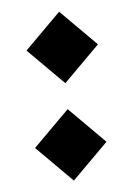

<svg xmlns="http://www.w3.org/2000/svg" viewBox="-44 -525 407 589"><g transform="rotate(-5 160.0 -230.0)"><path d="M160 -270 50 -380 160 -490 270 -380ZM160 30 50 -80 160 -190 270 -80Z"/></g></svg>

Font: Rowdies
Style: Regular
Weight: 400
Designer: Jaikishan Patel
Version: Version 1.000; ttfautohint (v1.8.3)